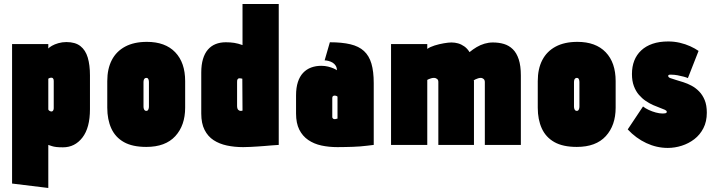

<svg xmlns="http://www.w3.org/2000/svg" viewBox="-20 -720 3557 954"><path d="M427 -177V-346Q427 -397 416 -434Q405 -471 379.5 -491Q354 -511 310 -511Q289 -511 270 -505.5Q251 -500 238 -492.5Q225 -485 220 -479V-501H40V192L220 214V0Q229 3 238 6Q247 9 260 10.5Q273 12 293 12Q352 12 389.5 -36.5Q427 -85 427 -177ZM247 -318V-183Q247 -178 245.5 -174Q244 -170 241.5 -168Q239 -166 235 -166Q233 -166 230.5 -167Q228 -168 225.5 -169.5Q223 -171 221.5 -173Q220 -175 220 -178V-329Q222 -330 223.5 -331Q225 -332 228 -333Q231 -334 234 -334Q236 -334 238.5 -333.5Q241 -333 243 -331Q245 -329 246 -326Q247 -323 247 -318Z M900 -185V-317Q900 -409 850.5 -460.5Q801 -512 710 -512Q646 -512 602 -488.5Q558 -465 535.5 -421.5Q513 -378 513 -317V-185Q513 -126 533 -82Q553 -38 595.5 -14Q638 10 707 10Q802 10 851 -43.5Q900 -97 900 -185ZM720 -311V-191Q720 -185 718.5 -180Q717 -175 714.5 -172Q712 -169 707 -169Q702 -169 699 -172Q696 -175 694.5 -180Q693 -185 693 -191V-311Q693 -318 694.5 -323Q696 -328 699.5 -330.5Q703 -333 707 -333Q712 -333 714.5 -330.5Q717 -328 718.5 -323Q720 -318 720 -311Z M1365 0V-700H1185V-496Q1163 -504 1144 -507Q1125 -510 1102 -510Q1074 -510 1051.5 -501Q1029 -492 1013 -473.5Q997 -455 988.5 -426.5Q980 -398 980 -360V-156Q980 -107 996.5 -74.5Q1013 -42 1041.5 -23.5Q1070 -5 1107.5 3Q1145 11 1188 11Q1206 11 1223.5 10Q1241 9 1258.5 8Q1276 7 1293.5 5.5Q1311 4 1329 2.5Q1347 1 1365 0ZM1184 -329 1185 -170Q1185 -170 1184.5 -170Q1184 -170 1183 -170Q1182 -170 1180.5 -169.5Q1179 -169 1178 -169Q1177 -169 1175 -169Q1172 -169 1169 -170.5Q1166 -172 1163.5 -174.5Q1161 -177 1159.5 -182Q1158 -187 1158 -194V-313Q1158 -317 1158.5 -320.5Q1159 -324 1160.5 -326Q1162 -328 1164 -329.5Q1166 -331 1169 -331Q1172 -331 1176 -330.5Q1180 -330 1184 -329Z M1654 -371Q1649 -375 1637.5 -380Q1626 -385 1610.5 -389Q1595 -393 1576 -393Q1549 -393 1526 -384.5Q1503 -376 1486 -358Q1469 -340 1460 -312Q1451 -284 1451 -246V-156Q1451 -108 1467 -76Q1483 -44 1511.5 -24.5Q1540 -5 1577 3Q1614 11 1657 11Q1677 11 1696 10.5Q1715 10 1733.5 9.5Q1752 9 1769.5 7.5Q1787 6 1804 4Q1821 2 1837 0V-307Q1837 -365 1825.5 -404Q1814 -443 1788.5 -466.5Q1763 -490 1721 -500Q1679 -510 1619 -510L1593 -420Q1602 -420 1613 -417Q1624 -414 1633 -408.5Q1642 -403 1648 -393.5Q1654 -384 1654 -371ZM1657 -240V-131Q1657 -131 1656 -130.5Q1655 -130 1654 -130Q1653 -130 1651 -129.5Q1649 -129 1647.5 -128.5Q1646 -128 1644 -128Q1641 -128 1639 -128.5Q1637 -129 1635 -130.5Q1633 -132 1632 -134Q1631 -136 1631 -138V-232Q1631 -235 1631.5 -237.5Q1632 -240 1633.5 -241.5Q1635 -243 1637 -244Q1639 -245 1642 -245Q1645 -245 1647.5 -244.5Q1650 -244 1652.5 -243Q1655 -242 1657 -240Z M2389 -312V0H2568V-345Q2568 -393 2557.5 -425Q2547 -457 2528 -475.5Q2509 -494 2484 -501.5Q2459 -509 2429 -509Q2408 -509 2387.5 -503Q2367 -497 2348.5 -486Q2330 -475 2313 -461Q2302 -479 2287 -489.5Q2272 -500 2256 -504.5Q2240 -509 2223 -509Q2209 -509 2185.5 -505Q2162 -501 2139.5 -494Q2117 -487 2103 -477V-501H1923V0H2103V-323Q2106 -325 2111 -327Q2116 -329 2122.5 -331Q2129 -333 2136 -333Q2141 -333 2145 -331.5Q2149 -330 2152 -327.5Q2155 -325 2156.5 -321.5Q2158 -318 2158 -313V0H2335V-312Q2335 -314 2335 -317Q2335 -320 2334 -321Q2337 -323 2343 -326Q2349 -329 2356 -331Q2363 -333 2369 -333Q2373 -333 2376.5 -331.5Q2380 -330 2383 -327.5Q2386 -325 2387.5 -321Q2389 -317 2389 -312Z M3039 -185V-317Q3039 -409 2989.5 -460.5Q2940 -512 2849 -512Q2785 -512 2741 -488.5Q2697 -465 2674.5 -421.5Q2652 -378 2652 -317V-185Q2652 -126 2672 -82Q2692 -38 2734.5 -14Q2777 10 2846 10Q2941 10 2990 -43.5Q3039 -97 3039 -185ZM2859 -311V-191Q2859 -185 2857.5 -180Q2856 -175 2853.5 -172Q2851 -169 2846 -169Q2841 -169 2838 -172Q2835 -175 2833.5 -180Q2832 -185 2832 -191V-311Q2832 -318 2833.5 -323Q2835 -328 2838.5 -330.5Q2842 -333 2846 -333Q2851 -333 2853.5 -330.5Q2856 -328 2857.5 -323Q2859 -318 2859 -311Z M3398 -332 3451 -467Q3434 -479 3410 -490Q3386 -501 3358 -507.5Q3330 -514 3300 -514Q3256 -514 3222.5 -502.5Q3189 -491 3166 -469.5Q3143 -448 3131.5 -418.5Q3120 -389 3120 -352Q3120 -318 3129.5 -292.5Q3139 -267 3154.5 -249Q3170 -231 3188.5 -218.5Q3207 -206 3225 -198Q3243 -190 3258.5 -184.5Q3274 -179 3283.5 -174.5Q3293 -170 3293 -165Q3293 -162 3291.5 -160Q3290 -158 3287 -157.5Q3284 -157 3280.5 -156.5Q3277 -156 3272 -156Q3257 -156 3238.5 -161Q3220 -166 3203 -174Q3186 -182 3175 -191L3099 -77Q3140 -33 3191.5 -9Q3243 15 3298 15Q3333 15 3367.5 4Q3402 -7 3430 -28.5Q3458 -50 3475 -83Q3492 -116 3492 -160Q3492 -197 3481.5 -222.5Q3471 -248 3454 -265.5Q3437 -283 3416.5 -294Q3396 -305 3375.5 -311.5Q3355 -318 3338 -323Q3321 -328 3310.5 -332Q3300 -336 3300 -343Q3300 -345 3301 -346Q3302 -347 3303.5 -348Q3305 -349 3308 -349Q3311 -349 3315 -349Q3330 -349 3346.5 -346Q3363 -343 3377.5 -339Q3392 -335 3398 -332Z"/></svg>

Font: Advent Pro Black
Style: Regular
Weight: 900
Version: Version 3.000